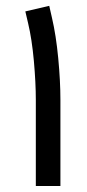

<svg xmlns="http://www.w3.org/2000/svg" viewBox="-20 -621 290 641"><path d="M181.7 -287.6Q181.7 -350.1 174.4 -426.9Q167.1 -503.7 153.5 -561.5L144.4 -601.5L64.6 -582.9L73.9 -543.1Q86.5 -490.5 93.1 -417.2Q99.6 -344 99.6 -287.6V0H181.7Z"/></svg>

Font: Arad-FD-VF Thin
Style: Regular
Weight: 100
Designer: Mohammad Darvishi
Version: Version 1.010;September 21, 2024;FontCreator 15.0.0.2992 64-